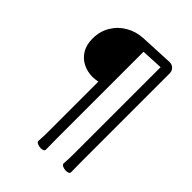

<svg xmlns="http://www.w3.org/2000/svg" viewBox="-258 -879 1154 1154"><g transform="rotate(45 319.0 -302.0)"><path d="M471 36V-699L333 -692V46Q333 109 334 139Q334 147 326 151Q318 155 306 155Q291 155 278 149Q265 143 265 134V133Q268 91 268 47V-373Q243 -368 224 -368Q180 -368 142.5 -386.5Q105 -405 82.5 -441.5Q60 -478 60 -531Q60 -593 89 -641.5Q118 -690 167 -718Q216 -746 274 -749L484 -759H488Q510 -759 523 -745Q536 -731 536 -711V35Q536 96 537 128Q537 136 529 140Q521 144 509 144Q494 144 481 138Q468 132 468 123V122Q471 80 471 36Z"/></g></svg>

Font: Iansui
Style: Regular
Weight: 400
Designer: But Ko / Fontworks Inc.
Foundry: zi-hi.com / Fontworks Inc.
Version: Version 1.002